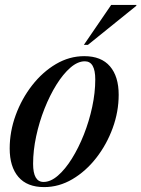

<svg xmlns="http://www.w3.org/2000/svg" viewBox="-20 -752 576 783"><path d="M323.5 -523Q393 -523 428.5 -481.5Q464 -440 464 -365.5Q464 -296.5 439.5 -229.5Q415 -162.5 372.5 -108Q330 -53.5 275.2 -21.2Q220.5 11 160 11Q90.5 11 55 -30.5Q19.5 -72 19.5 -146.5Q19.5 -215.5 44 -282.5Q68.5 -349.5 111 -404Q153.5 -458.5 208.2 -490.8Q263 -523 323.5 -523ZM157.5 -10Q186.5 -10 216.2 -35.8Q246 -61.5 273.2 -105.2Q300.5 -149 322 -203.2Q343.5 -257.5 356 -315.8Q368.5 -374 368.5 -428Q368.5 -502 326 -502Q297 -502 267.2 -476.2Q237.5 -450.5 210.2 -406.8Q183 -363 161.5 -308.8Q140 -254.5 127.5 -196.2Q115 -138 115 -84Q115 -10 157.5 -10ZM322 -569 433.5 -732H536.5L535.5 -728L338.5 -569Z"/></svg>

Font: Newsreader Display Medium
Style: Italic
Weight: 500
Italic angle: -17°
Designer: Hugues Gentile
Foundry: Production Type
Version: Version 1.001